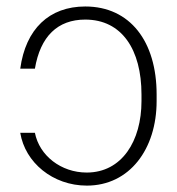

<svg xmlns="http://www.w3.org/2000/svg" viewBox="-20 -574 557 604"><path d="M43.7 -156.2C58.9 -62.9 146 9.9 253.2 9.9C387.4 9.9 472.7 -104.8 472.7 -256V-277C472.7 -443.5 389.2 -553.6 248.2 -553.6C134.9 -553.6 60.7 -483 43.7 -358H89.8C106.9 -459.5 161.2 -512.4 248.2 -512.4C363.3 -512.4 425.1 -418 425.1 -276.6V-256C425.1 -130.3 363.3 -31.2 252.8 -31.2C172.2 -31.2 104 -84.2 89.8 -156.2Z"/></svg>

Font: Karasuma Gothic
Style: Thin
Weight: 200
Designer: Rasmus Andersson / Ryoko Ishizuka
Foundry: rsms
Version: Version 1.00